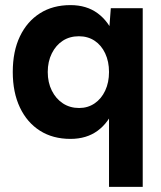

<svg xmlns="http://www.w3.org/2000/svg" viewBox="-20 -532 632 752"><path d="M407 200V-407L414 -500H539V200ZM256 12Q187 12 136.5 -20Q86 -52 58 -111Q30 -170 30 -250Q30 -331 58 -389.5Q86 -448 136.5 -480Q187 -512 256 -512Q319 -512 362.5 -480Q406 -448 429 -389.5Q452 -331 452 -250Q452 -170 429 -111Q406 -52 362.5 -20Q319 12 256 12ZM290 -109Q324 -109 350.5 -127Q377 -145 392 -177Q407 -209 407 -250Q407 -291 392 -323Q377 -355 350.5 -372.5Q324 -390 289 -390Q253 -390 226 -372.5Q199 -355 183 -323Q167 -291 167 -250Q167 -209 183 -177Q199 -145 226.5 -127Q254 -109 290 -109Z"/></svg>

Font: Figtree
Style: Bold
Weight: 700
Designer: Erik Kennedy
Foundry: Erik Kennedy
Version: Version 2.001;gftools[0.9.30]